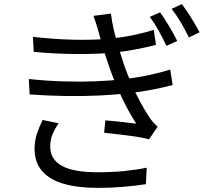

<svg xmlns="http://www.w3.org/2000/svg" viewBox="-20 -861 1040 933"><path d="M758 -801Q776 -776 800.5 -736Q825 -696 841 -662L789 -638Q772 -674 751.5 -711Q731 -748 708 -779ZM864 -841Q876 -825 892 -801Q908 -777 923 -751.5Q938 -726 950 -704L898 -679Q880 -716 859 -751.5Q838 -787 814 -818ZM140 -682Q244 -670 339.5 -668Q435 -666 512 -673Q574 -679 629 -690.5Q684 -702 727 -716L738 -643Q696 -632 642.5 -621.5Q589 -611 529 -605Q453 -598 352.5 -598.5Q252 -599 144 -609ZM120 -477Q206 -468 288.5 -465.5Q371 -463 445.5 -466Q520 -469 578 -476Q649 -484 708 -497Q767 -510 807 -523L819 -448Q779 -437 723.5 -426Q668 -415 605 -408Q544 -401 464.5 -397Q385 -393 298 -394.5Q211 -396 124 -402ZM462 -695Q456 -718 449 -740.5Q442 -763 434 -784L519 -795Q524 -753 535 -707.5Q546 -662 559.5 -618.5Q573 -575 585 -539Q599 -501 617.5 -457Q636 -413 659 -370Q682 -327 708 -288Q716 -276 725.5 -265.5Q735 -255 746 -245L704 -184Q676 -192 638 -197.5Q600 -203 560.5 -207.5Q521 -212 486 -216L492 -276Q532 -273 575.5 -268Q619 -263 642 -260Q601 -324 569 -393.5Q537 -463 515 -524Q503 -558 493.5 -587.5Q484 -617 476.5 -644Q469 -671 462 -695ZM265 -262Q247 -236 235.5 -209Q224 -182 224 -148Q224 -87 280 -55.5Q336 -24 454 -24Q524 -24 581 -29.5Q638 -35 693 -46L689 34Q637 42 578.5 47Q520 52 455 52Q357 52 289 32Q221 12 185 -29.5Q149 -71 148 -135Q148 -178 159.5 -211.5Q171 -245 187 -278Z"/></svg>

Font: Noto Sans KR
Style: Regular
Weight: 400
Designer: Ryoko NISHIZUKA  (kana, bopomofo & ideographs); Paul D. Hunt (Latin, Greek & Cyrillic); Sandoll Communications , Soo-you
Foundry: Adobe
Version: Version 2.004-H2;hotconv 1.0.118;makeotfexe 2.5.65603